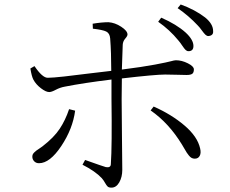

<svg xmlns="http://www.w3.org/2000/svg" viewBox="-20 -820 1040 867"><path d="M694.3 -721.7 708 -740.2Q777.3 -710 818.4 -672.9Q853.5 -640.6 853.5 -612.3Q853.5 -588.9 831.1 -588.9Q824.2 -588.9 818.4 -594.2Q812.5 -599.6 802.7 -614.3Q793 -628.9 785.2 -637.7Q746.1 -685.5 694.3 -721.7ZM292 -327.1 319.3 -320.3Q308.6 -238.3 256.8 -160.6Q205.1 -83 156.2 -83Q142.6 -83 134.3 -91.8Q126 -100.6 126 -112.3Q126 -118.2 127.9 -122.6Q129.9 -127 134.8 -131.8Q139.6 -136.7 143.6 -139.6Q147.5 -142.6 157.2 -148.9Q167 -155.3 171.9 -159.2Q223.6 -199.2 249.5 -238.3Q275.4 -277.3 292 -327.1ZM399.4 -690.4 398.4 -712.9Q439.5 -719.7 469.7 -719.7Q499 -717.8 527.3 -699.2Q555.7 -680.7 555.7 -664.1Q555.7 -657.2 545.4 -645.5Q535.2 -633.8 534.2 -618.2Q531.2 -543.9 530.3 -505.9Q623 -517.6 679.7 -528.3Q736.3 -539.1 752 -543.5Q767.6 -547.9 774.4 -547.9Q800.8 -547.9 828.1 -534.2Q855.5 -520.5 855.5 -506.8Q855.5 -492.2 848.1 -486.8Q840.8 -481.4 822.3 -481.4Q809.6 -481.4 778.3 -482.4Q747.1 -483.4 725.6 -483.4Q681.6 -483.4 530.3 -465.8Q529.3 -431.6 529.3 -373Q529.3 -333 530.8 -196.3Q532.2 -59.6 532.2 -52.7Q532.2 -20.5 518.6 3.4Q504.9 27.3 483.4 27.3Q471.7 27.3 466.3 22.5Q460.9 17.6 454.1 5.4Q447.3 -6.8 439.5 -15.6Q410.2 -46.9 352.5 -76.2L364.3 -97.7Q446.3 -68.4 458 -65.4Q479.5 -61.5 480.5 -78.1Q486.3 -161.1 483.4 -375V-460.9Q356.4 -445.3 272.5 -428.7Q251 -424.8 231.9 -414.6Q212.9 -404.3 202.1 -404.3Q187.5 -404.3 165 -421.4Q142.6 -438.5 130.9 -460Q123 -474.6 117.2 -510.7L135.7 -521.5Q171.9 -467.8 196.3 -468.8Q216.8 -468.8 270 -474.6Q323.2 -480.5 391.6 -489.3Q460 -498 482.4 -500Q482.4 -583 477.5 -646.5Q475.6 -669.9 459.5 -677.7Q443.4 -685.5 399.4 -690.4ZM660.2 -321.3 673.8 -338.9Q753.9 -303.7 813 -253.4Q872.1 -203.1 883.8 -149.4Q888.7 -128.9 881.8 -116.2Q875 -103.5 859.4 -103.5Q851.6 -103.5 845.2 -106.9Q838.9 -110.4 833 -117.7Q827.1 -125 823.2 -130.9Q819.3 -136.7 812.5 -148.9Q805.7 -161.1 801.8 -167Q742.2 -264.6 660.2 -321.3ZM782.2 -783.2 795.9 -799.8Q860.4 -776.4 906.2 -741.2Q942.4 -711.9 942.4 -679.7Q944.3 -659.2 920.9 -657.2Q914.1 -657.2 907.7 -663.1Q901.4 -668.9 891.1 -683.1Q880.9 -697.3 873 -705.1Q832 -749 782.2 -783.2Z"/></svg>

Font: GenYoMin TW TTF Light
Style: Regular
Weight: 300
Version: Version 1.300